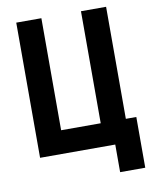

<svg xmlns="http://www.w3.org/2000/svg" viewBox="-91 -761 768 970"><g transform="rotate(-10 293.0 -275.5)"><path d="M60.1 0H445.8V141.6H574.7V-118.7H521V-693.4H392.1V-118.7H189V-693.4H60.1Z"/></g></svg>

Font: CaskaydiaCove Nerd Font
Style: Bold
Weight: 700
Designer: Aaron Bell
Foundry: Saja Typeworks
Version: Version 2111.1;Nerd Fonts 2.3.0